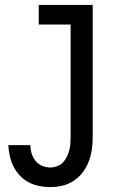

<svg xmlns="http://www.w3.org/2000/svg" viewBox="-20 -540 540 783"><path d="M185 223Q162 223 139.5 218.5Q117 214 97 203.5Q77 193 61 176Q45 159 35 139Q25 119 20 96.5Q15 74 14 52H104Q104 69 109 85.5Q114 102 124.5 115.5Q135 129 151.5 136Q168 143 185 143Q199 143 212.5 138Q226 133 236 123Q246 113 252 100.5Q258 88 262 74.5Q266 61 267 47Q268 33 268 19V-440H138V-520H358V19Q358 44 354.5 69Q351 94 342 118Q333 142 317.5 162.5Q302 183 281 197Q260 211 235 217Q210 223 185 223Z"/></svg>

Font: Iosevka Curly Slab Medium
Style: Regular
Weight: 500
Monospace: yes
Designer: Belleve Invis
Foundry: Belleve Invis
Version: Version 22.1.2; ttfautohint (v1.8.4)